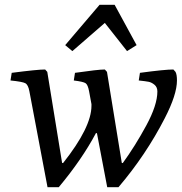

<svg xmlns="http://www.w3.org/2000/svg" viewBox="-20 -775 764 804"><path d="M552 -586 512 -561 419 -679 283 -561 253 -586 397 -755H460ZM476 9H429L386 -217L382 -218Q323 -107 226 9H179L103 -393Q98 -420 86 -426.5Q74 -433 24 -438L29 -470Q137 -484 169 -484L178 -474L240 -93L244 -92Q363 -242 363 -332V-339L353 -393Q348 -420 338.5 -426.5Q329 -433 289 -438L294 -470Q391 -484 419 -484L428 -474L490 -93L494 -92Q545 -162 592 -248.5Q639 -335 639 -392Q639 -410 627 -420Q615 -430 602.5 -432.5Q590 -435 561 -438L566 -470Q670 -484 706 -484L715 -474Q721 -463 721 -438Q721 -379 670 -280Q591 -126 476 9Z"/></svg>

Font: Poly
Style: Italic
Weight: 400
Italic angle: -10°
Designer: Nicolas Silva
Foundry: Jose Nicolas Silva Schwarzenberg
Version: Version 1.003